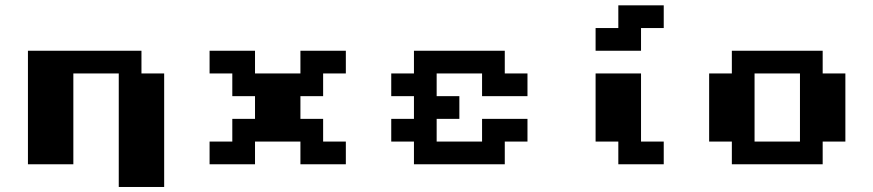

<svg xmlns="http://www.w3.org/2000/svg" viewBox="-20 -628 3339 734"><path d="M434 86.8V-347.2H260.4V0H86.8V-434H520.8V-347.2H607.6V86.8Z M781.2 0V-86.8H868.1V-173.6H954.9V-260.4H868.1V-347.2H781.2V-434H954.9V-347.2H1128.5V-434H1302.1V-347.2H1215.3V-260.4H1128.5V-173.6H1215.3V-86.8H1302.1V0H1128.5V-86.8H954.9V0Z M1822.9 -173.6H1996.5V-86.8H1909.7V0H1562.5V-86.8H1475.7V-173.6H1562.5V-260.4H1475.7V-347.2H1562.5V-434H1909.7V-347.2H1996.5V-260.4H1822.9V-347.2H1649.3V-260.4H1736.1V-173.6H1649.3V-86.8H1822.9Z M2517.4 0H2343.8V-86.8H2256.9V-347.2H2430.6V-86.8H2517.4ZM2430.6 -520.8V-434H2256.9V-520.8H2343.8V-607.6H2517.4V-520.8Z M2777.8 0V-86.8H2691V-347.2H2777.8V-434H3125V-347.2H3211.8V-86.8H3125V0ZM2864.6 -86.8H3038.2V-347.2H2864.6Z"/></svg>

Font: 8-bit Operator+ 8
Style: Bold
Weight: 700
Designer: GrandChaos9000
Version: Version 1.3.0 - August 1, 2014